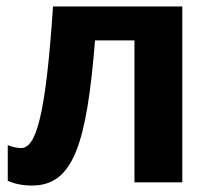

<svg xmlns="http://www.w3.org/2000/svg" viewBox="-20 -564 654 594"><path d="M544 0V-544H144C121 -196 90 -106 45 -106C30 -106 17 -110 4 -115V-5C24 5 51 10 79 10C206 10 248 -116 274 -439H396V0Z"/></svg>

Font: Noto Sans Display
Style: Bold
Weight: 700
Designer: Monotype Design Team
Foundry: Monotype Imaging Inc.
Version: Version 1.900